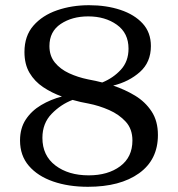

<svg xmlns="http://www.w3.org/2000/svg" viewBox="-20 -710 684 738"><path d="M318 8Q243 8 184 -12.5Q125 -33 91 -72.5Q57 -112 57 -170Q57 -217 79 -250.5Q101 -284 138 -306Q175 -328 218 -339Q179 -353 146 -375Q113 -397 93.5 -430Q74 -463 74 -510Q74 -572 108.5 -611.5Q143 -651 199.5 -670.5Q256 -690 322 -690Q389 -690 443 -672Q497 -654 528.5 -619.5Q560 -585 560 -533Q560 -471 518 -433.5Q476 -396 415 -381Q460 -366 499 -342.5Q538 -319 562.5 -282Q587 -245 587 -191Q587 -96 514.5 -44Q442 8 318 8ZM348 -399Q361 -396 373 -393Q415 -410 444.5 -442Q474 -474 474 -523Q474 -583 429 -615Q384 -647 319 -647Q257 -647 213.5 -618Q170 -589 170 -533Q170 -495 191 -469.5Q212 -444 245.5 -428.5Q279 -413 318 -405ZM143 -180Q143 -112 193 -74Q243 -36 321 -36Q395 -36 442 -71Q489 -106 489 -170Q489 -214 463.5 -242Q438 -270 399.5 -287Q361 -304 320 -312L290 -318Q273 -322 259 -326Q214 -309 178.5 -272.5Q143 -236 143 -180Z"/></svg>

Font: Montagu Slab 144pt
Style: Regular
Weight: 400
Designer: Florian Karsten
Foundry: Florian Karsten
Version: Version 1.000; ttfautohint (v1.8.3)